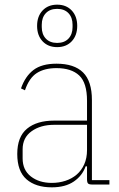

<svg xmlns="http://www.w3.org/2000/svg" viewBox="-20 -791 508 823"><path d="M376 0Q362 0 357.5 -4.5Q353 -9 353 -23V-78H347Q333 -38 296.5 -13Q260 12 202 12Q133 12 93.5 -22.5Q54 -57 54 -131Q54 -205 96 -239.5Q138 -274 212 -274H353V-359Q353 -436 319.5 -467.5Q286 -499 222 -499Q171 -499 138 -478Q105 -457 87 -404L70 -412Q88 -464 123.5 -491Q159 -518 222 -518Q298 -518 336 -480.5Q374 -443 374 -362V-19H449V0ZM202 -7Q233 -7 260.5 -16Q288 -25 308.5 -42.5Q329 -60 341 -86.5Q353 -113 353 -148V-256H212Q154 -256 115.5 -228.5Q77 -201 77 -151V-112Q77 -62 112.5 -34.5Q148 -7 202 -7ZM225 -589Q186 -589 162.5 -614Q139 -639 139 -680Q139 -721 162.5 -746Q186 -771 225 -771Q264 -771 287.5 -746Q311 -721 311 -680Q311 -639 287.5 -614Q264 -589 225 -589ZM225 -607Q256 -607 273.5 -625.5Q291 -644 291 -675V-685Q291 -716 273.5 -734.5Q256 -753 225 -753Q194 -753 176.5 -734.5Q159 -716 159 -685V-675Q159 -644 176.5 -625.5Q194 -607 225 -607Z"/></svg>

Font: IBM Plex Sans Cond Thin
Style: Regular
Weight: 100
Width: 3
Designer: Mike Abbink, Paul van der Laan, Pieter van Rosmalen
Foundry: Bold Monday
Version: Version 1.3